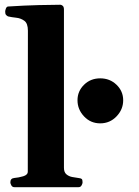

<svg xmlns="http://www.w3.org/2000/svg" viewBox="-20 -776 576 796"><path d="M39.6 0Q31.2 0 27.1 -7.3Q22.9 -14.6 22.9 -20Q22.9 -36.6 39.1 -38.1Q57.1 -39.6 76.2 -45.2Q95.2 -50.8 95.2 -64.5L95.7 -648.4Q95.7 -679.2 80.8 -689.9Q65.9 -700.7 46.6 -702.6Q27.3 -704.6 13.2 -708Q8.3 -710.4 4.9 -714.4Q1.5 -718.3 1.5 -727.5Q1.5 -733.4 4.6 -741Q7.8 -748.5 13.2 -749Q81.1 -753.4 140.6 -754.9Q200.2 -756.3 230.5 -756.3Q234.4 -756.3 239.7 -752.2Q245.1 -748 245.1 -736.3V-80.6Q245.1 -62 255.1 -53.5Q265.1 -44.9 279.1 -42.2Q293 -39.6 304.7 -38.1Q314.9 -37.1 318.6 -34.2Q322.3 -31.2 322.3 -20Q322.3 -14.6 318.1 -7.3Q314 0 305.7 0ZM301.3 -360.4Q301.3 -397.9 328.4 -424.6Q355.5 -451.2 395.5 -451.2Q435.5 -451.2 463.1 -424.6Q490.7 -397.9 490.7 -360.4Q490.7 -322.3 463.1 -293.5Q435.5 -264.6 395.5 -264.6Q355.5 -264.6 328.4 -293.5Q301.3 -322.3 301.3 -360.4Z"/></svg>

Font: Gelasio
Style: Regular
Weight: 400
Designer: Eben Sorkin
Foundry: Eben Sorkin
Version: Version 1.008